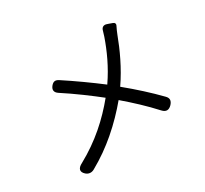

<svg xmlns="http://www.w3.org/2000/svg" viewBox="-150 -963 1280 1198"><g transform="rotate(-30 490.0 -364.0)"><path d="M401 -126C464 -180 518 -237 564 -292C635 -231 700 -171 762 -103C784 -79 806 -80 828 -103C847 -124 849 -143 829 -163C765 -229 692 -295 614 -359C680 -454 729 -562 761 -648C767 -663 776 -685 785 -702C790 -712 786 -722 774 -726L749 -735L737 -739C717 -746 701 -737 696 -717C692 -703 688 -689 684 -678C655 -595 614 -502 551 -411C482 -464 384 -534 304 -586C283 -599 268 -596 252 -577C234 -555 237 -535 261 -519C346 -464 437 -396 501 -345C415 -240 310 -143 169 -66C135 -49 126 -25 154 0C171 15 192 17 212 6C284 -34 346 -79 401 -126Z"/></g></svg>

Font: GenSenRounded2 TW R
Style: Regular
Weight: 400
Version: Version 2.100;PS 2.1;hotconv 16.6.51;makeotf.lib2.5.65220 DE